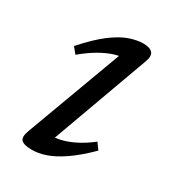

<svg xmlns="http://www.w3.org/2000/svg" viewBox="-126 -535 553 616"><g transform="rotate(30 151.0 -227.0)"><path d="M46 -35.5 184.5 -410 200.5 -392.5Q182.5 -393.5 159 -386Q135.5 -378.5 109 -363Q82.5 -347.5 54.5 -324L36.5 -346Q80 -395 114.2 -420.5Q148.5 -446 176 -455.2Q203.5 -464.5 225.5 -464.5Q250 -464.5 259.8 -453.8Q269.5 -443 260.5 -419L122 -38L110 -61Q129 -59 152.8 -64.8Q176.5 -70.5 202.8 -84Q229 -97.5 255 -118L272 -94.5Q231 -54 197.5 -31.2Q164 -8.5 136.8 0.8Q109.5 10 86 10Q55.5 10 46 0Q36.5 -10 46 -35.5Z"/></g></svg>

Font: Newsreader 14pt
Style: Italic
Weight: 400
Italic angle: -17°
Designer: Hugues Gentile
Foundry: Production Type
Version: Version 1.003